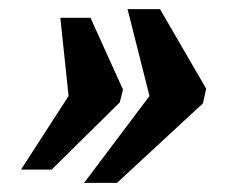

<svg xmlns="http://www.w3.org/2000/svg" viewBox="-20 -480 519 420"><path d="M26 -109 130 -270 112 -441H178L249 -284L242 -256L93 -109ZM164 -80 307 -270 259 -460H330L431 -286L424 -254L236 -80Z"/></svg>

Font: Volkhov
Style: Bold Italic
Weight: 700
Designer: Cyreal (www.cyreal.org)
Foundry: Cyreal (www.cyreal.org)
Version: Version 1.001